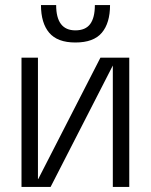

<svg xmlns="http://www.w3.org/2000/svg" viewBox="-20 -739 597 759"><path d="M65 0V-511H130V-31H131L377 -511H491V0H426V-480L180 0ZM278 -571Q207 -571 174.5 -609.5Q142 -648 142 -719H202Q202 -669 221 -644Q240 -619 278 -619Q318 -619 336.5 -644Q355 -669 355 -719H415Q415 -648 382.5 -609.5Q350 -571 278 -571Z"/></svg>

Font: TikTok Sans 24pt Light
Style: Regular
Weight: 300
Version: Version 4.000